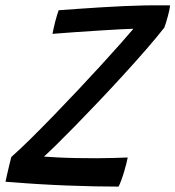

<svg xmlns="http://www.w3.org/2000/svg" viewBox="-33 -685 650 712"><path d="M406.8 7Q318.3 7 213.6 2.9Q108.9 -1.2 -12.6 -11Q-10.5 -21.1 -6.6 -38.4Q-2.6 -55.8 1.7 -73.8Q6 -91.8 8.9 -102.8Q37.8 -128.1 77.7 -167.4Q117.6 -206.8 163.3 -253.8Q208.9 -300.9 254.9 -349.7Q300.8 -398.4 342 -443.5Q383.2 -488.6 414.5 -523.9Q445.8 -559.2 461.7 -578.3Q448.6 -578.3 414.7 -576.4Q380.8 -574.6 336.3 -571.8Q291.9 -569.1 245.7 -565.8Q199.4 -562.6 161.6 -559.5Q163.2 -567.4 165.8 -579.7Q168.5 -592 171.5 -603.8Q174.9 -616.9 178.4 -628.4Q181.9 -639.9 184.6 -647Q216.8 -649.5 256.7 -652.2Q296.6 -654.9 339.7 -657.7Q382.8 -660.4 424.8 -662.3Q466.8 -664.2 502.4 -664.9Q510.8 -665.2 530.2 -665.2Q549.6 -665.3 569.3 -665.3Q589.1 -665.4 597.9 -665Q597.2 -657.9 594.8 -646.9Q592.5 -635.9 589.8 -626.1Q585.9 -611.8 582.3 -599.8Q578.6 -587.8 576.2 -582.5Q548.4 -546.8 509.1 -501.7Q469.8 -456.5 425 -407.5Q380.2 -358.4 334.9 -310.7Q289.6 -262.9 248.7 -221.1Q207.8 -179.2 176.7 -148.7Q145.6 -118.2 129.9 -104.3Q149.6 -102.7 180.5 -101.2Q211.4 -99.6 248.8 -98.9Q286.2 -98.2 324.6 -98.2Q354 -98.2 383.9 -99.1Q413.9 -99.9 440.6 -101Q439 -92.1 435.5 -78Q432 -64 427.6 -49.4Q422.7 -32.5 416.6 -16.2Q410.5 0 406.8 7Z"/></svg>

Font: Grandstander Thin
Style: Italic
Weight: 100
Italic angle: -15°
Designer: Tyler Finck
Foundry: Etcetera Type Co
Version: Version 1.200